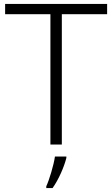

<svg xmlns="http://www.w3.org/2000/svg" viewBox="-20 -785 571 975"><path d="M294 -51V-713H524V-765H6V-713H236V-51ZM317 17V10H259C253 53 230 129 215 161V170H247C279 125 306 61 317 17Z"/></svg>

Font: Noto Sans Tamil UI Light
Style: Regular
Weight: 300
Designer: Jelle Bosma - Monotype Design Team
Foundry: Monotype Imaging Inc.
Version: Version 2.004